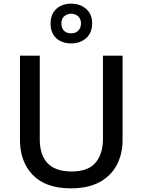

<svg xmlns="http://www.w3.org/2000/svg" viewBox="-20 -1111 778 1048"><path d="M649 -345Q649 -271 618 -211.5Q587 -152 524.5 -117.5Q462 -83 366 -83Q230 -83 159.5 -155.5Q89 -228 89 -347V-807H197V-352Q197 -175 371 -175Q461 -175 501.5 -223Q542 -271 542 -353V-807H649ZM369 -874Q318 -874 287 -902.5Q256 -931 256 -983Q256 -1033 287 -1062Q318 -1091 369 -1091Q417 -1091 450 -1062.5Q483 -1034 483 -984Q483 -932 450.5 -903Q418 -874 369 -874ZM369 -929Q392 -929 407 -943.5Q422 -958 422 -983Q422 -1008 406.5 -1022Q391 -1036 369 -1036Q346 -1036 330.5 -1022Q315 -1008 315 -983Q315 -958 329 -943.5Q343 -929 369 -929Z"/></svg>

Font: Noto Sans Telugu UI Medium
Style: Regular
Weight: 500
Designer: Jelle Bosma - Monotype Design Team
Foundry: Monotype Imaging Inc.
Version: Version 2.005; ttfautohint (v1.8.4.7-5d5b)